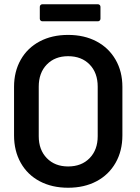

<svg xmlns="http://www.w3.org/2000/svg" viewBox="-20 -872 659 902"><path d="M46 -236V-464Q46 -536 77.5 -591.5Q109 -647 166.5 -677.5Q224 -708 300 -708Q376 -708 433.5 -677.5Q491 -647 523 -591.5Q555 -536 555 -464V-236Q555 -163 523 -107Q491 -51 433.5 -20.5Q376 10 300 10Q224 10 166.5 -20.5Q109 -51 77.5 -107Q46 -163 46 -236ZM439 -232V-465Q439 -530 401 -569Q363 -608 300 -608Q238 -608 200 -569Q162 -530 162 -465V-232Q162 -168 200 -129Q238 -90 300 -90Q363 -90 401 -129Q439 -168 439 -232ZM179 -852H440Q445 -852 448.5 -848.5Q452 -845 452 -840V-784Q452 -779 448.5 -775.5Q445 -772 440 -772H179Q174 -772 170.5 -775.5Q167 -779 167 -784V-840Q167 -845 170.5 -848.5Q174 -852 179 -852Z"/></svg>

Font: Barlow SemiBold
Style: Regular
Weight: 600
Designer: Jeremy Tribby
Foundry: Tribby Type
Version: Version 1.422